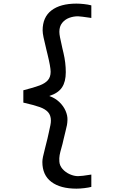

<svg xmlns="http://www.w3.org/2000/svg" viewBox="-20 -868 640 1090"><path d="M220.5 51.5Q220.5 39 224 22.2Q227.5 5.5 235.5 -25.5Q241 -45 249.5 -81.5L257 -115Q263.5 -143.5 266.2 -157.8Q269 -172 269 -183Q269 -213 253 -231Q237 -249 205.5 -260.2Q174 -271.5 112.5 -285.5V-355.5Q173.5 -371 205 -383Q236.5 -395 252 -413Q267.5 -431 267.5 -460.5Q267.5 -487.5 249.5 -561L243.5 -585.5Q232.5 -630.5 227.2 -655.8Q222 -681 222 -695.5Q222 -770.5 272.2 -809Q322.5 -847.5 414 -847.5Q432 -847.5 456 -845Q480 -842.5 498.5 -837.5V-766L488.5 -767.5Q467 -770.5 449 -773Q431 -775.5 423 -775.5Q396.5 -775.5 372.5 -766.5Q348.5 -757.5 332.8 -737.8Q317 -718 317 -687.5Q317 -674.5 320.8 -655.8Q324.5 -637 334 -594.5L340.5 -567Q353.5 -512 353.5 -458Q353.5 -404 332 -371.8Q310.5 -339.5 261 -323.5V-322.5Q293.5 -311 317 -288.5Q340.5 -266 352.2 -239Q364 -212 363 -187Q362.5 -170.5 360 -157.5Q357.5 -144.5 352 -123Q344.5 -95.5 340.5 -75.5Q338 -63 335 -51.5Q332 -40 329 -29.5Q321.5 -4 318.5 13Q315.5 30 317 49.5Q318.5 72.5 335.2 91.5Q352 110.5 376.2 121.2Q400.5 132 423 132Q444 132 498.5 123V193Q483.5 197 458.8 200Q434 203 414 203Q322.5 203 271.5 164.5Q220.5 126 220.5 51.5Z"/></svg>

Font: JuliaMono Medium
Style: Regular
Weight: 500
Monospace: yes
Designer: cormullion
Foundry: corm
Version: Version 0.054; ttfautohint (v1.8.4)